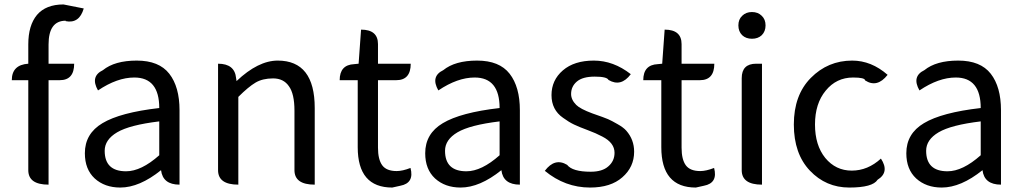

<svg xmlns="http://www.w3.org/2000/svg" viewBox="-20 -829 4595 862"><path d="M198 0Q107 0 107 -65V-469H33Q33 -538 107 -543V-630Q107 -715 146 -762Q186 -809 265 -809L356 -791Q336 -722 275 -734V-736Q198 -736 198 -629V-543H313Q313 -469 248 -469H198V0Z M520 13Q450 13 405 -28Q361 -69 361 -141Q361 -229 440 -276Q520 -324 695 -344Q695 -481 583 -481Q506 -481 420 -423Q384 -486 442 -514Q495 -557 594 -557Q694 -557 740 -498Q786 -439 786 -334V0Q711 0 703 -65Q606 13 520 13ZM546 -60Q614 -60 695 -132V-284Q562 -268 506 -235Q450 -202 450 -152Q450 -60 546 -60Z M1050 0Q959 0 959 -65V-543Q1034 -543 1040 -478L1042 -465Q1139 -557 1227 -557Q1393 -557 1393 -344V0Q1302 0 1302 -65V-332Q1302 -408 1277 -442Q1253 -477 1206 -477Q1159 -477 1127 -458Q1095 -439 1050 -394V0Z M1741 13Q1586 13 1586 -168V-469H1505Q1505 -538 1570 -541L1590 -543L1601 -696Q1677 -696 1677 -631V-543H1824Q1824 -469 1759 -469H1677V-166Q1677 -113 1696 -87Q1715 -61 1761 -61Q1787 -61 1823 -75Q1841 -7 1777 5Z M2048 13Q1978 13 1933 -28Q1889 -69 1889 -141Q1889 -229 1968 -276Q2048 -324 2223 -344Q2223 -481 2111 -481Q2034 -481 1948 -423Q1912 -486 1970 -514Q2023 -557 2122 -557Q2222 -557 2268 -498Q2314 -439 2314 -334V0Q2239 0 2231 -65Q2134 13 2048 13ZM2074 -60Q2142 -60 2223 -132V-284Q2090 -268 2034 -235Q1978 -202 1978 -152Q1978 -60 2074 -60Z M2629 13Q2517 13 2426 -62Q2471 -122 2526 -89Q2550 -58 2632 -58Q2684 -58 2711 -82Q2739 -106 2739 -143Q2739 -188 2684 -216Q2656 -231 2618 -245Q2580 -259 2557 -270Q2534 -281 2508 -300Q2456 -336 2456 -402Q2456 -469 2507 -513Q2558 -557 2646 -557Q2734 -557 2812 -496Q2768 -437 2712 -470Q2705 -485 2650 -485Q2596 -485 2570 -463Q2544 -441 2544 -407Q2544 -381 2567 -358Q2585 -340 2639 -320Q2694 -301 2710 -294Q2726 -287 2752 -272Q2779 -257 2792 -242Q2827 -202 2827 -148Q2827 -79 2774 -33Q2722 13 2629 13Z M3104 13Q2949 13 2949 -168V-469H2868Q2868 -538 2933 -541L2953 -543L2964 -696Q3040 -696 3040 -631V-543H3187Q3187 -469 3122 -469H3040V-166Q3040 -113 3059 -87Q3078 -61 3124 -61Q3150 -61 3186 -75Q3204 -7 3140 5Z M3401 0Q3310 0 3310 -65V-478Q3310 -543 3375 -543H3401V0ZM3312 -671Q3295 -688 3295 -715Q3295 -742 3312 -758Q3329 -775 3356 -775Q3383 -775 3400 -758Q3417 -742 3417 -715Q3417 -688 3400 -671Q3383 -655 3356 -655Q3329 -655 3312 -671Z M3935 -117Q3975 -56 3920 -22Q3898 13 3793 13Q3688 13 3616 -63Q3544 -139 3544 -270Q3544 -402 3620 -479Q3697 -557 3806 -557Q3892 -557 3965 -493Q3918 -433 3864 -468Q3863 -481 3810 -481Q3735 -481 3687 -422Q3639 -364 3639 -270Q3639 -177 3685 -120Q3732 -63 3804 -63Q3876 -63 3935 -117Z M4208 13Q4138 13 4093 -28Q4049 -69 4049 -141Q4049 -229 4128 -276Q4208 -324 4383 -344Q4383 -481 4271 -481Q4194 -481 4108 -423Q4072 -486 4130 -514Q4183 -557 4282 -557Q4382 -557 4428 -498Q4474 -439 4474 -334V0Q4399 0 4391 -65Q4294 13 4208 13ZM4234 -60Q4302 -60 4383 -132V-284Q4250 -268 4194 -235Q4138 -202 4138 -152Q4138 -60 4234 -60Z"/></svg>

Font: Swei Toothpaste CJK TC
Style: Regular
Weight: 400
Version: Version 1.0